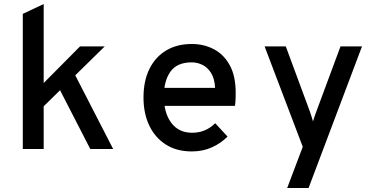

<svg xmlns="http://www.w3.org/2000/svg" viewBox="-20 -742 1888 956"><path d="M93.5 0V-673L197.5 -722V0ZM184.5 -200V-315.5L378.5 -511H501.5ZM429.5 0 272 -306.5 347.5 -381 543.5 0Z M935 12Q859.5 12 805.8 -22.2Q752 -56.5 723.2 -117Q694.5 -177.5 694.5 -256Q694.5 -339.5 724.2 -399.2Q754 -459 807.8 -491Q861.5 -523 935 -523Q995 -523 1044.8 -497Q1094.5 -471 1124 -417.2Q1153.5 -363.5 1153.5 -280Q1153.5 -267.5 1153 -250.8Q1152.5 -234 1150 -215H774.5V-304.5H1051Q1048.5 -351 1030.8 -379Q1013 -407 987.5 -419.2Q962 -431.5 935 -431.5Q862 -431.5 829 -385.8Q796 -340 796 -262Q796 -179.5 833 -130.2Q870 -81 936.5 -81Q969 -81 997.5 -92.2Q1026 -103.5 1051.5 -128.5L1113 -62Q1081 -29.5 1036 -8.8Q991 12 935 12Z M1410 194 1487.5 -11 1297.5 -511H1403L1523 -186.5Q1527 -175 1531 -162.5Q1535 -150 1538.5 -137.5Q1542.5 -150.5 1546.5 -162.8Q1550.5 -175 1555 -186.5L1675.5 -511H1782.5L1516.5 194Z"/></svg>

Font: Overpass Mono Light SemiBold
Style: Regular
Weight: 600
Monospace: yes
Version: Version 4.000